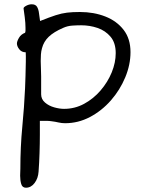

<svg xmlns="http://www.w3.org/2000/svg" viewBox="-20 -594 659 896"><path d="M101 282Q84 282 79 264.5Q74 247 74 226Q74 218 74.5 209.5Q75 201 75 194Q75 92 84 -1.5Q93 -95 97 -183Q98 -206 99 -240Q100 -274 100.5 -305Q101 -336 100 -350Q81 -350 70 -364Q59 -378 59 -391Q59 -401 68.5 -417.5Q78 -434 97 -441Q99 -446 99 -451.5Q99 -457 99 -464Q99 -486 95.5 -513.5Q92 -541 90 -554Q89 -560 102 -567Q115 -574 128 -574Q146 -574 153 -562Q160 -550 162 -532Q164 -514 167 -496Q212 -514 240 -523Q268 -532 293 -535Q318 -538 353 -538Q418 -538 471.5 -517Q525 -496 557 -454.5Q589 -413 589 -351Q589 -292 564.5 -233Q540 -174 497.5 -125.5Q455 -77 400 -48Q345 -19 284 -19Q268 -19 253 -22.5Q238 -26 222 -28Q216 -29 210 -29.5Q204 -30 199 -30H166Q166 -7 166 34Q166 75 164.5 121Q163 167 160 207Q158 238 141.5 260Q125 282 101 282ZM279 -86Q329 -86 372.5 -109.5Q416 -133 449.5 -172Q483 -211 501.5 -256.5Q520 -302 520 -346Q520 -394 496 -422.5Q472 -451 435.5 -463.5Q399 -476 359 -476Q339 -476 317 -474.5Q295 -473 275 -464Q231 -445 207.5 -422.5Q184 -400 176 -369Q172 -355 171 -340Q170 -325 170 -309Q170 -293 171 -275Q172 -257 172 -237V-154Q172 -131 190 -115.5Q208 -100 233 -93Q258 -86 279 -86Z"/></svg>

Font: Fuzzy Bubbles
Style: Regular
Weight: 400
Designer: Robert E. Leuschke
Foundry: Robert E. Leuschke
Version: Version 1.010; ttfautohint (v1.8.3)